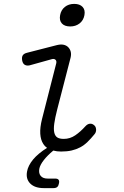

<svg xmlns="http://www.w3.org/2000/svg" viewBox="-20 -769 640 987"><path d="M132 -433Q117 -430 107 -436Q97 -442 94 -458Q91 -475 97 -484.5Q103 -494 120 -498L272 -537Q292 -542 306.5 -539Q321 -536 330.5 -526.5Q340 -517 343.5 -503.5Q347 -490 343 -473L274 -206Q263 -163 259 -134Q255 -105 259 -87.5Q263 -70 274.5 -62.5Q286 -55 308 -55Q340 -55 367 -73.5Q394 -92 419 -120Q430 -132 442 -133Q454 -134 463 -126Q473 -119 474 -104Q475 -89 465 -78Q447 -56 429.5 -39Q412 -22 392 -11.5Q372 -1 348.5 4.5Q325 10 294 10Q272 10 254 5Q224 30 206 53Q186 78 182 99Q178 122 189.5 135.5Q201 149 225 149H264Q276 149 281 155Q286 161 283 174Q281 186 274.5 192Q268 198 255 198H205Q159 198 135.5 174.5Q112 151 119 113Q124 83 150 51Q176 20 222 -9Q210 -17 202 -30Q189 -50 187 -81.5Q185 -113 196 -157L269 -443Q272 -456 265 -462Q258 -468 247 -465ZM341 -633Q312 -633 298 -648.5Q284 -664 289 -691Q294 -718 313.5 -733.5Q333 -749 361.5 -749Q390 -749 404.5 -733.5Q419 -718 414 -691Q409 -664 389 -648.5Q369 -633 341 -633Z"/></svg>

Font: Maple Mono ExtraLight
Style: Italic
Weight: 275
Italic angle: -10°
Monospace: yes
Designer: subframe7536
Version: Version 7.000